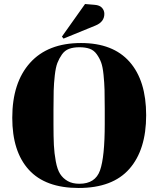

<svg xmlns="http://www.w3.org/2000/svg" viewBox="-20 -925 788 955"><path d="M501 -309V-383Q501 -443 500 -478Q499 -513 495 -553Q491 -593 483 -614.5Q475 -636 461 -655.5Q447 -675 426 -682.5Q405 -690 375 -690Q345 -690 323.5 -682Q302 -674 288 -654Q274 -634 265.5 -612Q257 -590 252.5 -550Q248 -510 247 -474Q246 -438 246 -379V-307Q246 -244 248 -203.5Q250 -163 257.5 -122.5Q265 -82 279 -60Q293 -38 316.5 -24.5Q340 -11 375 -11Q454 -11 477.5 -77.5Q501 -144 501 -309ZM41 -339Q41 -514 129.5 -612.5Q218 -711 383 -711Q542 -711 624.5 -617.5Q707 -524 707 -352Q707 -180 623.5 -85Q540 10 371 10Q206 10 123.5 -80.5Q41 -171 41 -339ZM288 -743 403 -905 451 -901Q476 -899 487.5 -886Q499 -873 499 -856Q499 -816 455 -798L296 -733Z"/></svg>

Font: Abril Fatface
Style: Regular
Weight: 400
Designer: Veronika Burian, Jos Scaglione
Foundry: TypeTogether
Version: Version 1.001